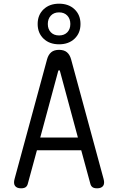

<svg xmlns="http://www.w3.org/2000/svg" viewBox="-20 -1010 640 1040"><path d="M198 -265H402L305 -624Q303 -630 300 -630Q297 -630 295 -624ZM469 -16 420 -196H180L131 -16Q128 -3 119.5 3.5Q111 10 94 10Q71 10 61.5 -3Q52 -16 59 -41L235 -689Q242 -714 257.5 -727Q273 -740 300 -740Q327 -740 342.5 -727Q358 -714 365 -689L541 -41Q548 -16 538.5 -3Q529 10 506 10Q489 10 480.5 3.5Q472 -3 469 -16ZM300 -770Q248 -770 216 -800.5Q184 -831 184 -880Q184 -929 216 -959.5Q248 -990 300 -990Q352 -990 384 -959.5Q416 -929 416 -880Q416 -831 384 -800.5Q352 -770 300 -770ZM300 -818Q328 -818 344.5 -835Q361 -852 361 -880Q361 -908 344.5 -925.5Q328 -943 300 -943Q272 -943 255.5 -925.5Q239 -908 239 -880Q239 -852 255.5 -835Q272 -818 300 -818Z"/></svg>

Font: Maple Mono NL Light
Style: Regular
Weight: 300
Monospace: yes
Designer: subframe7536
Version: Version 7.000